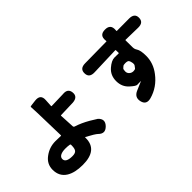

<svg xmlns="http://www.w3.org/2000/svg" viewBox="-49 -1411 2098 2098"><g transform="rotate(-45 1000.0 -362.5)"><path d="M366 69Q245 69 175 26Q94 -24 94 -127Q94 -215 166 -269Q242 -327 336 -327Q379 -327 420 -325Q425 -325 425 -330L416 -684Q413 -776 411.5 -782.5Q410 -789 497 -797Q586 -806 580 -718L575 -632Q575 -627 580 -627Q751 -631 757 -632Q840 -641 847 -569Q854 -497 771 -490Q751 -488 582 -484Q577 -484 577 -479L586 -308Q587 -295 600 -291Q677 -267 760 -219Q834 -175 838 -171Q899 -113 841 -53Q782 7 723 -52Q701 -74 600 -128Q596 -130 596 -125V-116Q596 69 366 69ZM354 -79Q397 -79 413.5 -99Q430 -119 430 -169V-178Q430 -187 421 -188Q394 -193 356 -193Q308 -193 280 -178Q252 -163 252 -135Q252 -79 354 -79Z M1403 76Q1321 98 1303 22Q1285 -53 1358 -85L1460 -129Q1465 -131 1460 -131Q1447 -130 1404 -130Q1384 -130 1331 -178Q1270 -233 1270 -321.5Q1270 -410 1333 -465Q1393 -517 1440 -517Q1483 -517 1503 -516Q1508 -516 1508 -521L1507 -562Q1507 -567 1502 -567L1172 -556Q1087 -553 1086 -626Q1084 -698 1168 -699L1500 -703Q1505 -703 1504 -708L1503 -719Q1494 -805 1580 -806Q1668 -808 1661 -721L1660 -709Q1660 -704 1665 -704L1853 -705Q1938 -705 1937 -634Q1936 -562 1852 -564L1663 -568Q1658 -568 1658 -563L1659 -455Q1659 -427 1675 -404Q1698 -369 1698 -284Q1698 -172 1625 -77Q1537 39 1403 76ZM1539 -332Q1534 -363 1524.5 -376.5Q1515 -390 1479 -390Q1453 -390 1444 -382.5Q1435 -375 1425 -366Q1415 -357 1415 -325Q1415 -299 1434.5 -281.5Q1454 -264 1480.5 -264Q1507 -264 1515 -274.5Q1523 -285 1532.5 -298Q1542 -311 1539 -332Z"/></g></svg>

Font: Resource Han Rounded JP Heavy
Style: Regular
Weight: 900
Designer: Cyano Hao (round all glyphs); Ryoko NISHIZUKA 西塚涼子 (kana, bopomofo & ideographs); Paul D. Hunt (Latin, Greek & Cyrillic)
Foundry: Cyano Hao
Version: 0.990